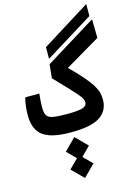

<svg xmlns="http://www.w3.org/2000/svg" viewBox="-163 -897 923 1311"><g transform="rotate(-15 299.0 -242.0)"><path d="M255.9 4.4Q162.1 4.4 106.4 -15.6Q50.8 -35.6 26.1 -77.4Q1.5 -119.1 1.5 -184.6Q1.5 -214.8 5.1 -246.8Q8.8 -278.8 16.6 -307.6H116.2Q113.3 -280.8 111.6 -256.6Q109.9 -232.4 109.9 -212.9Q109.9 -175.3 120.1 -156Q130.4 -136.7 162.6 -130.1Q194.8 -123.5 261.2 -123.5Q341.3 -123.5 372.8 -133.3Q404.3 -143.1 404.3 -168.5Q404.3 -182.1 397 -196.3Q389.6 -210.4 370.6 -232.7Q351.6 -254.9 316.7 -291.5Q281.7 -328.1 226.1 -386.2L235.8 -482.9L595.2 -704.6L597.7 -572.3L350.1 -426.3Q406.2 -370.6 440.7 -330.8Q475.1 -291 493.7 -261.2Q512.2 -231.4 518.8 -206.8Q525.4 -182.1 525.4 -156.7Q525.4 -78.6 463.9 -37.1Q402.3 4.4 255.9 4.4ZM241.7 -519.5 242.2 -602.1 584 -815.4 583.5 -730.5ZM268.6 330.1 187 248.5 250.5 185.1 188.5 123 270 41 351.6 123 288.1 186.5 350.1 248.5Z"/></g></svg>

Font: CaskaydiaCove NF SemiBold
Style: Regular
Weight: 600
Designer: Aaron Bell
Foundry: Saja Typeworks
Version: Version 2111.001; VTT 6.35;Nerd Fonts 3.2.1